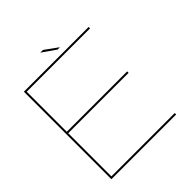

<svg xmlns="http://www.w3.org/2000/svg" viewBox="-204 -904 1047 1047"><g transform="rotate(-45 319.0 -381.0)"><path d="M57.5 0V-675H557V-664H68.5V-355H534V-344H68.5V-11H557V0ZM350 -707.5 271 -762.5H292L368 -707.5Z"/></g></svg>

Font: Anybody ExtraExpanded Thin
Style: Regular
Weight: 100
Width: 8
Designer: Tyler Finck
Foundry: Etcetera Type Company
Version: Version 1.010; ttfautohint (v1.8.3) -l 8 -r 50 -G 200 -x 14 